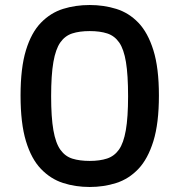

<svg xmlns="http://www.w3.org/2000/svg" viewBox="-20 -732 716 766"><path d="M338 14Q281 14 231.5 -2Q182 -18 143.5 -58Q105 -98 83.5 -169Q62 -240 62 -351Q62 -461 83.5 -531.5Q105 -602 143.5 -641.5Q182 -681 231.5 -696.5Q281 -712 338 -712Q394 -712 444 -696.5Q494 -681 532 -641.5Q570 -602 592 -531.5Q614 -461 614 -351Q614 -240 592 -169Q570 -98 532 -58Q494 -18 444 -2Q394 14 338 14ZM338 -90Q378 -90 407 -99.5Q436 -109 454.5 -135Q473 -161 482 -212.5Q491 -264 491 -348Q491 -433 482.5 -484.5Q474 -536 455.5 -562.5Q437 -589 408 -598.5Q379 -608 338 -608Q297 -608 268 -598.5Q239 -589 220.5 -562.5Q202 -536 193 -484.5Q184 -433 184 -348Q184 -264 193 -212.5Q202 -161 221 -134.5Q240 -108 269 -99Q298 -90 338 -90Z"/></svg>

Font: Ruda
Style: Bold
Weight: 700
Designer: Mariela Monsalve and Angelina Sanchez
Foundry: Mariela Monsalve and Angelina Sanchez
Version: Version 2.000